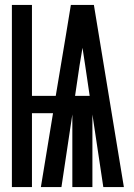

<svg xmlns="http://www.w3.org/2000/svg" viewBox="-20 -755 540 775"><path d="M28 0H109V-298H194L145 0H228L272 -293V0H353V-293L397 0H480L359 -735H266L246 -613L205 -368H109V-735H28ZM283 -368 301 -490Q304 -508 307 -526Q310 -544 313 -562Q316 -544 318.5 -526Q321 -508 324 -490L342 -368Z"/></svg>

Font: Iosevka SS09
Style: Bold
Weight: 700
Monospace: yes
Designer: Belleve Invis
Foundry: Belleve Invis
Version: Version 5.2.1; ttfautohint (v1.8.3)